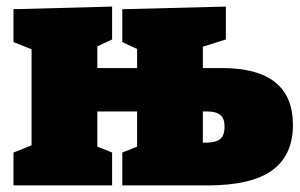

<svg xmlns="http://www.w3.org/2000/svg" viewBox="-20 -564 912 584"><path d="M655 -357Q871 -357 871 -184Q871 -92 808 -46Q745 0 610 0H352V-100L397 -118V-225H276V-118L321 -100V0H21V-100L76 -122V-414L21 -436V-536L321 -544V-444L276 -423V-357H397V-415L352 -436V-536L667 -544V-444L597 -422V-357ZM604 -130Q635 -130 649 -140.5Q663 -151 663 -179Q663 -204 650 -214.5Q637 -225 609 -225H597V-130Z"/></svg>

Font: Bitter Pro Black
Style: Regular
Weight: 900
Designer: Sol Matas, and Bitter project Authors
Foundry: Sol Matas
Version: Version 1.010